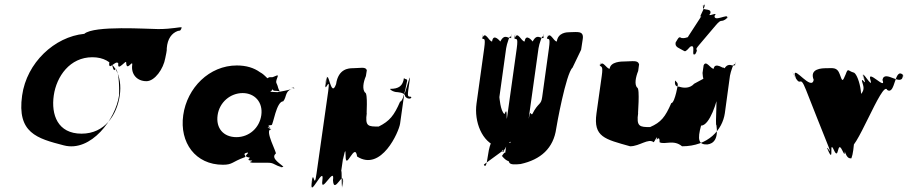

<svg xmlns="http://www.w3.org/2000/svg" viewBox="-20 -886 5033 1050"><path d="M274 -364C289 -468 362 -573 485 -573C609 -573 650 -468 635 -364C620 -259 554 -155 426 -155C295 -155 259 -259 274 -364ZM441 -701C278 -685 126 -543 101 -364C72 -159 182 -129 329 -91C478 -52 613 -236 631 -364C632 -368 635 -495 611 -511C598 -474 592 -570 579 -550C572 -499 582 -573 578 -547C570 -489 614 -563 627 -539C620 -488 674 -568 670 -542C673 -492 707 -563 703 -531C696 -480 729 -442 781 -442C826 -442 874 -509 884 -569C886 -580 894 -612 892 -622C896 -674 919 -705 953 -717C969 -718 968 -721 974 -736C964 -740 924 -727 845 -727C791 -727 494 -748 441 -701Z M982 -256C961 -106 1049 15 1199 15C1253 15 1248 -1 1318 -26C1335 -32 1296 -45 1335 -52C1343 -45 1302 -31 1345 -24C1354 -24 1319 -8 1357 -8C1369 -5 1326 1 1363 4H1445C1482 4 1475 17 1528 30C1537 30 1492 27 1530 27C1524 15 1456 -19 1488 -46C1497 -46 1424 -178 1462 -178C1470 -180 1421 -192 1457 -192C1466 -192 1418 -188 1456 -188C1466 -188 1427 -200 1465 -202C1474 -202 1491 -332 1529 -332C1551 -359 1534 -392 1591 -404C1600 -404 1551 -407 1589 -407C1579 -394 1491 -382 1500 -382C1500 -382 1452 -383 1459 -386C1476 -395 1466 -402 1470 -398C1475 -391 1473 -389 1495 -389C1518 -387 1510 -378 1501 -406C1494 -437 1484 -428 1496 -460C1506 -484 1492 -471 1471 -464C1449 -464 1451 -464 1444 -458C1437 -460 1428 -477 1402 -491C1369 -515 1327 -528 1275 -528C1125 -528 1003 -406 982 -256ZM1170 -256C1180 -327 1240 -377 1307 -377C1373 -377 1419 -327 1409 -256C1399 -186 1342 -136 1273 -136C1201 -136 1160 -186 1170 -256Z M1910 -513C1888 -513 1830 -511 1818 -426C1788 -341 1776 -522 1765 -445C1753 -360 1774 -529 1762 -444C1749 -348 1789 -491 1775 -388L1711 63C1697 166 1696 22 1683 118C1671 203 1697 35 1685 120C1674 197 1755 13 1743 100C1731 185 1813 15 1801 100C1806 185 1866 26 1853 120C1841 205 1867 33 1855 118C1844 195 1853 -4 1844 63L1859 -41C1850 47 1870 -119 1870 -34C1870 55 1921 -115 1933 -30C2065 55 2162 -166 2168 -210L2193 -388C2184 -321 2231 -520 2220 -444C2208 -359 2205 -357 2227 -357C2238 -348 2209 -338 2195 -360C2198 -382 2140 -383 2152 -382C2138 -382 2116 -391 2113 -400C2161 -400 2183 -416 2189 -459C2198 -449 2209 -458 2206 -440C2211 -475 2190 -330 2168 -330C2135 -254 2111 -224 2051 -194C1995 -194 1975 -193 1986 -269C1982 -244 1994 -380 1976 -380C1961 -398 1966 -435 1981 -470L1986 -502C1980 -523 1949 -513 1910 -513Z M3098 -710C3078 -710 3032 -708 3025 -659C3007 -659 2988 -719 2972 -679C2972 -679 2978 -725 2971 -676C2979 -667 2991 -688 2982 -622L2945 -355C2939 -309 2924 -328 2891 -262C2880 -255 2883 -293 2871 -236L2925 -622C2927 -639 2949 -716 2953 -676C2953 -676 2958 -728 2951 -679C2940 -670 2918 -708 2893 -659C2893 -659 2856 -708 2849 -659C2831 -659 2811 -719 2796 -679C2796 -679 2800 -725 2793 -676C2802 -667 2815 -688 2806 -622L2752 -236C2749 -244 2755 -304 2739 -262C2716 -278 2711 -358 2711 -355L2748 -622C2750 -639 2772 -716 2775 -676C2775 -676 2781 -728 2774 -679C2763 -670 2741 -708 2716 -659C2716 -659 2678 -708 2671 -659C2654 -659 2634 -719 2619 -679C2619 -679 2624 -725 2617 -676C2625 -667 2637 -688 2628 -622L2586 -320C2572 -221 2616 -108 2700 -84C2710 -72 2734 -63 2738 -62C2727 -47 2722 -55 2731 -121C2740 -182 2723 -162 2701 -150C2680 -136 2659 -112 2649 -39C2640 27 2633 29 2626 14L2741 -70C2762 -119 2783 -113 2769 -105C2749 -105 2751 -105 2743 -50C2736 -58 2723 -23 2725 -37C2724 -31 2724 -38 2726 -32C2753 1 2765 -9 2764 1C2770 16 2797 14 2827 11C2937 -13 3007 -75 3022 -184C3023 -194 3075 -484 3111 -516C3125 -544 3145 -586 3158 -614L3167 -673C3174 -720 3135 -710 3098 -710Z M3718 -609C3727 -603 3730 -603 3754 -630C3789 -650 3757 -574 3781 -590C3805 -617 3759 -564 3783 -591C3805 -629 3770 -601 3804 -641C3828 -668 3869 -719 3893 -746C3931 -791 3918 -756 3957 -787C3981 -814 3933 -763 3957 -790C3964 -814 3882 -763 3888 -800C3912 -827 3841 -786 3865 -813C3873 -849 3808 -818 3829 -858C3853 -885 3802 -831 3826 -858C3853 -872 3798 -785 3812 -796C3836 -823 3718 -653 3742 -680C3758 -693 3734 -674 3708 -678C3693 -686 3693 -684 3675 -654C3669 -627 3696 -623 3718 -609ZM3399 -550C3377 -550 3319 -549 3314 -510C3296 -510 3276 -559 3262 -529C3262 -529 3265 -567 3260 -528C3268 -518 3279 -529 3271 -472L3242 -266C3224 -137 3287 -125 3426 -86C3478 -86 3526 -132 3555 -108C3559 -110 3579 -158 3574 -122C3574 -122 3576 -161 3571 -122C3570 -118 3589 -149 3587 -108C3617 -93 3663 -125 3710 -86C3854 -86 3931 -177 3944 -267L3972 -472C3975 -490 3995 -558 4000 -528C4000 -528 4003 -568 3998 -529C3987 -520 3964 -549 3941 -510C3941 -510 3888 -549 3883 -510C3865 -510 3842 -559 3828 -529L3822 -487C3824 -434 3850 -389 3895 -371C3905 -371 3890 -199 3898 -201C3909 -129 3884 -100 3848 -96C3800 -94 3793 -123 3814 -199C3862 -199 3903 -336 3909 -379C3912 -397 3932 -465 3942 -475C3947 -514 3946 -517 3925 -517C3893 -508 3862 -496 3839 -462L3776 -428C3754 -403 3721 -403 3694 -412C3676 -412 3668 -421 3672 -446C3680 -436 3689 -434 3686 -416C3690 -442 3672 -322 3651 -322C3618 -246 3595 -217 3535 -191C3479 -191 3459 -193 3470 -269C3466 -244 3482 -407 3464 -407C3449 -425 3456 -463 3470 -498L3475 -534C3469 -559 3438 -550 3399 -550Z M4500 -513C4474 -513 4405 -511 4430 -449C4418 -387 4322 -526 4326 -478C4350 -416 4292 -534 4323 -475C4363 -396 4351 -488 4388 -394C4412 -332 4486 -146 4511 -84C4538 -15 4487 -121 4510 -55C4532 8 4488 -116 4513 -54C4541 4 4512 -128 4541 -64C4569 -4 4557 -124 4586 -64C4615 0 4585 -121 4612 -54C4636 8 4590 -117 4615 -55C4637 3 4596 -142 4622 -84C4650 -24 4807 -456 4832 -394C4878 -363 4870 -524 4920 -475C4944 -413 4893 -540 4918 -478C4918 -401 4817 -511 4806 -449C4830 -387 4720 -513 4740 -449C4759 -389 4684 -519 4704 -464C4728 -402 4677 -524 4702 -462C4730 -393 4676 -493 4700 -421C4720 -357 4618 -349 4643 -287C4640 -160 4564 -193 4592 -84C4609 -19 4622 -20 4636 -20C4655 -70 4648 -158 4672 -282C4714 -344 4672 -490 4646 -490C4618 -498 4618 -517 4605 -480C4587 -437 4587 -439 4572 -481C4558 -520 4534 -513 4500 -513Z"/></svg>

Font: Hussar Przerywany
Style: Obl
Weight: 400
Foundry: Cannot Into Space Fonts
Version: Version 0.982